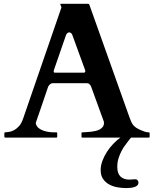

<svg xmlns="http://www.w3.org/2000/svg" viewBox="-20 -708 792 988"><path d="M2.4 -22.9Q2.4 -26.9 6.3 -26.9Q15.6 -27.3 28.1 -29.5Q40.5 -31.7 53.5 -38.8Q66.4 -45.9 78.6 -59.8Q90.8 -73.7 99.1 -98.1L295.4 -667.5Q295.4 -667 295.7 -668Q295.9 -668.9 295.9 -669.9Q295.9 -673.3 293.2 -678.5Q290.5 -683.6 290.5 -686Q290.5 -688.5 292.5 -688.5H434.1Q435.1 -688 436.8 -687.5Q438.5 -687 439.5 -684.6L646 -105Q650.9 -91.3 655.3 -81.5Q659.7 -71.8 665.8 -64.2Q671.9 -56.6 681.2 -50.5Q690.4 -44.4 705.1 -38.1Q711.9 -34.7 723.6 -30.8Q735.4 -26.9 746.1 -26.9Q748.5 -26.9 749.3 -25.4Q750 -23.9 750 -22.5V-3.9Q750 -2.9 749.3 -1.5Q748.5 0 746.1 0H403.3Q400.9 0 400.1 -1.5Q399.4 -2.9 399.4 -3.9V-22.9Q399.4 -23.9 400.1 -25.4Q400.9 -26.9 403.3 -26.9Q405.3 -26.9 407.2 -27.1Q409.2 -27.3 410.2 -27.3Q415.5 -27.8 425.5 -28.3Q435.5 -28.8 447.3 -30Q459 -31.2 470.9 -33.9Q482.9 -36.6 492.7 -41.7Q502.4 -46.9 508.8 -55.2Q515.1 -63.5 515.1 -75.7Q515.1 -78.6 514.2 -82.5L450.2 -258.8Q449.7 -259.8 448.5 -263.2Q447.3 -266.6 444.6 -270.3Q441.9 -273.9 437.7 -276.9Q433.6 -279.8 427.7 -279.8H251.5Q245.1 -279.8 240.7 -276.9Q236.3 -273.9 233.4 -270.5Q230.5 -267.1 228.8 -263.7Q227.1 -260.3 227.1 -259.8Q211.4 -213.9 200.7 -182.4Q189.9 -150.9 182.9 -130.4Q175.8 -109.9 171.9 -98.6Q168 -87.4 166.3 -82.3Q164.6 -77.1 164.3 -75.9Q164.1 -74.7 164.1 -74.7Q164.1 -73.2 164.6 -71.5Q165 -69.8 165.5 -68.4Q169.4 -56.2 179.9 -48.1Q190.4 -40 204.1 -35.4Q217.8 -30.8 232.2 -28.8Q246.6 -26.9 257.8 -26.9H270.5Q272.9 -26.9 273.7 -25.4Q274.4 -23.9 274.4 -22.9V-3.9Q274.4 -2.9 273.7 -1.5Q272.9 0 270.5 0H6.3Q2.4 0 2.4 -3.9ZM258.3 -350.1Q257.3 -347.7 256.8 -345.2Q256.3 -342.8 256.3 -340.3Q256.3 -337.4 257.8 -335.7Q259.3 -334 263.7 -334H410.2Q415.5 -334 417.2 -336.2Q418.9 -338.4 418.9 -341.3Q418.9 -343.8 418.5 -345.7Q418 -347.7 417 -350.1L352.1 -528.3Q349.6 -535.2 344.7 -538.3Q339.8 -541.5 335.9 -541.5Q332 -541.5 327.1 -537.8Q322.3 -534.2 319.8 -527.8ZM654.3 0Q653.3 0.5 647.9 7.6Q642.6 14.6 635.7 23.7Q628.9 32.7 622.6 41.3Q616.2 49.8 614.3 53.2Q603.5 71.3 597.4 86.2Q591.3 101.1 588.1 113Q585 125 584.2 134.5Q583.5 144 583.5 150.9Q583.5 216.3 647.5 216.3Q652.8 216.3 660.6 215.3Q668.5 214.4 676.8 214.4Q683.6 214.4 688 219.5Q692.4 224.6 692.4 231Q692.4 240.7 686.3 246.3Q680.2 252 670.7 254.9Q661.1 257.8 649.9 258.8Q638.7 259.8 628.4 259.8Q607.9 259.8 585 255.9Q562 252 542.7 241.7Q523.4 231.4 510.7 213.4Q498 195.3 498 167Q498 143.6 507.1 119.4Q516.1 95.2 530.5 73Q544.9 50.8 563 32Q581.1 13.2 599.6 0Z"/></svg>

Font: Cardo
Style: Bold
Weight: 700
Designer: David J. Perry
Foundry: David J. Perry
Version: Version 1.0011